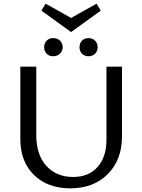

<svg xmlns="http://www.w3.org/2000/svg" viewBox="-20 -1022 777 1048"><path d="M530 -964 368 -847 206 -964 229 -1002 368 -924 507 -1002ZM221 -764Q221 -786 234.5 -800Q248 -814 270 -814Q293 -814 307.5 -800Q322 -786 322 -764Q322 -743 307 -729Q292 -715 270 -715Q248 -715 234.5 -729Q221 -743 221 -764ZM414 -764Q414 -786 427.5 -800Q441 -814 463 -814Q485 -814 499 -800Q513 -786 513 -764Q513 -743 499 -729Q485 -715 463 -715Q441 -715 427.5 -729Q414 -743 414 -764ZM561 -658H646V-279Q646 -150 568.5 -72Q491 6 363 6Q240 6 165.5 -67Q91 -140 91 -262V-658H178V-286Q178 -176 233.5 -116Q289 -56 379 -56Q464 -56 512.5 -110.5Q561 -165 561 -258Z"/></svg>

Font: EauTestInfant Medium
Style: Regular
Weight: 500
Designer: Christian Thalmann (Catharsis Fonts)
Version: Version 0.001;PS 000.001;hotconv 1.0.88;makeotf.lib2.5.64775